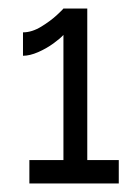

<svg xmlns="http://www.w3.org/2000/svg" viewBox="-20 -831 320 451"><path d="M259 -455V-400H49V-455H129V-749Q122 -741 105.5 -729Q89 -717 69.5 -708.5Q50 -700 34 -700V-755Q55 -755 77 -768.5Q99 -782 114 -796Q129 -810 129 -811H185V-455Z"/></svg>

Font: YasnoRaleway Medium
Style: Regular
Weight: 500
Designer: Matt McInerney, Pablo Impallari, Rodrigo Fuenzalida
Foundry: Matt McInerney, Pablo Impallari, Rodrigo Fuenzalida
Version: Version 4.026